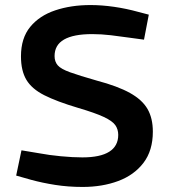

<svg xmlns="http://www.w3.org/2000/svg" viewBox="-20 -730 672 760"><path d="M307 10Q250 10 199 2Q148 -6 104 -18L44 -35L65 -135L137 -123Q174 -116 221 -111.5Q268 -107 306 -107Q377 -107 412.5 -129.5Q448 -152 448 -196Q448 -218 436.5 -234.5Q425 -251 391 -267Q357 -283 289 -303Q205 -328 155.5 -353Q106 -378 84.5 -414Q63 -450 63 -507Q63 -579 99.5 -623.5Q136 -668 198.5 -689Q261 -710 338 -710Q383 -710 431.5 -703Q480 -696 527 -683L569 -672L550 -573L491 -581Q457 -586 419 -590.5Q381 -595 345 -595Q271 -595 233.5 -573.5Q196 -552 196 -508Q196 -486 208.5 -471.5Q221 -457 257 -444Q293 -431 363 -411Q446 -389 494.5 -362Q543 -335 564 -298.5Q585 -262 585 -209Q585 -134 548 -85.5Q511 -37 448 -13.5Q385 10 307 10Z"/></svg>

Font: REM Medium Medium
Style: Regular
Weight: 500
Version: Version 1.005;gftools[0.9.28]